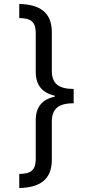

<svg xmlns="http://www.w3.org/2000/svg" viewBox="-20 -812 468 967"><path d="M351 -292V-364C277 -364 241 -390 241 -455V-651C241 -751 178 -790 77 -792V-721C131 -720 160 -707 160 -645V-450C160 -383 193 -344 256 -330V-325C193 -312 160 -274 160 -206V-12C160 50 131 63 77 64V135C178 133 241 94 241 -6V-201C241 -266 278 -292 351 -292Z"/></svg>

Font: Noto Sans Bengali SemiCondensed
Style: Regular
Weight: 400
Width: 4
Designer: Jelle Bosma - Monotype Design Team
Foundry: Monotype Imaging Inc.
Version: Version 2.003